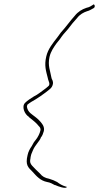

<svg xmlns="http://www.w3.org/2000/svg" viewBox="-20 -736 456 884"><path d="M96 -263C78 -246 93 -210 113 -198V-197C128 -185 147 -171 159 -155C161 -153 169 -146 166 -135C163 -121 154 -104 146 -94L136 -81L126 -63C118 -52 110 -37 107 -22C96 24 109 34 130 55C148 75 166 96 197 102C211 104 223 111 232 116H234C249 123 282 134 287 126C288 124 286 123 283 123C266 118 255 111 243 102C232 96 220 91 206 87C187 83 176 78 163 62C150 50 140 40 128 27C122 20 116 12 120 -5C120 -10 122 -18 123 -22C123 -24 125 -28 127 -33L132 -45C141 -67 163 -87 168 -102V-103C174 -108 180 -125 182 -133C185 -146 180 -158 173 -167C165 -178 154 -189 142 -198C129 -209 108 -218 104 -244V-246L106 -254C117 -263 132 -272 143 -278C156 -286 177 -300 191 -311C207 -324 219 -330 223 -347C225 -354 224 -360 221 -368V-369H220C218 -373 217 -377 216 -382C212 -408 199 -434 208 -474C214 -500 228 -519 240 -536L256 -556C261 -563 266 -571 272 -578L293 -602L314 -629L335 -653C348 -670 365 -679 380 -684C392 -687 399 -692 412 -699C421 -705 414 -722 407 -713C400 -709 393 -703 378 -700C357 -693 339 -682 324 -663C302 -639 284 -612 260 -586L244 -564C224 -538 201 -511 193 -476C183 -434 192 -409 200 -377C200 -377 202 -366 205 -360C206 -357 208 -353 207 -347C206 -341 204 -341 200 -337C197 -334 188 -327 181 -322C169 -314 155 -301 136 -292C119 -281 107 -274 96 -263Z"/></svg>

Font: Stray Cat
Style: ExLtCnObl
Weight: 200
Version: Version 1.0